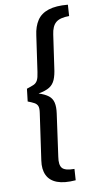

<svg xmlns="http://www.w3.org/2000/svg" viewBox="-102 -816 549 1028"><g transform="rotate(-10 172.5 -302.0)"><path d="M345 -768 341 -707Q291 -707 268.5 -688Q246 -669 240 -624L215 -450Q210 -409 199.5 -384.5Q189 -360 168 -347Q147 -334 108 -327Q142 -316 160.5 -301.5Q179 -287 184.5 -263.5Q190 -240 185 -205L153 25Q146 68 161 86Q176 104 227 104L223 165Q161 170 122.5 155.5Q84 141 68.5 108.5Q53 76 60 29L96 -223Q100 -249 95 -261Q90 -273 77 -280Q64 -287 43 -295L51 -363Q76 -371 89.5 -377Q103 -383 110.5 -397Q118 -411 122 -441L150 -636Q156 -683 177 -715Q198 -747 239.5 -760.5Q281 -774 345 -768Z"/></g></svg>

Font: Exo 2 Medium
Style: Italic
Weight: 500
Italic angle: -8°
Designer: Natanael Gama
Foundry: Natanael Gama
Version: Version 2.010